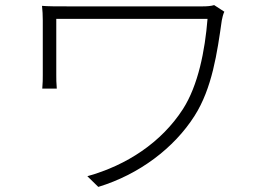

<svg xmlns="http://www.w3.org/2000/svg" viewBox="-20 -711 1040 754"><path d="M861 -665 821 -691C809 -687 791 -686 777 -686C729 -686 272 -686 242 -686C201 -686 169 -686 145 -688C147 -669 148 -652 148 -631C148 -592 148 -443 148 -416C148 -402 148 -384 146 -363H203C201 -384 201 -402 201 -416C201 -443 201 -609 201 -637C272 -637 742 -637 795 -637C785 -512 758 -375 698 -282C614 -152 478 -62 323 -19L366 23C527 -26 664 -130 744 -256C813 -364 833 -504 851 -631C852 -638 857 -658 861 -665Z"/></svg>

Font: Noto Sans SC Light
Style: Regular
Weight: 300
Designer: Ryoko NISHIZUKA 西塚涼子 (kana, bopomofo & ideographs); Paul D. Hunt (Latin, Greek & Cyrillic); Sandoll Communications 산돌커뮤니
Foundry: Adobe
Version: Version 2.004;hotconv 1.0.118;makeotfexe 2.5.65603